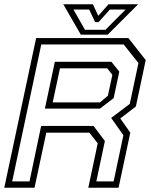

<svg xmlns="http://www.w3.org/2000/svg" viewBox="-32 -878 706 898"><path d="M-12 0 137 -700H568.5L649.5 -597L603.5 -380L530.5 -324L577.5 -257.5L522.5 0H381L425 -207.5L386 -257.5H184.5L129.5 0ZM25 -29.5H106L160.5 -289H405.5L458.5 -218.5L418.5 -29.5H499.5L545 -245.5L488 -326.5L575 -392L615.5 -583L546.5 -670H161ZM214.5 -399H435.5L472.5 -430L493.5 -528L469.5 -558.5H248.5ZM178 -370 224.5 -589H489L526 -543L499.5 -419L435.5 -370ZM346 -716 264 -858H402.5L427.5 -804L475.5 -858H614L472 -716ZM365.5 -738.5H461L555.5 -833.5H482L429 -774.5H413L385 -833.5H311.5Z"/></svg>

Font: Tourney Light
Style: Italic
Weight: 300
Italic angle: -12°
Version: Version 1.015